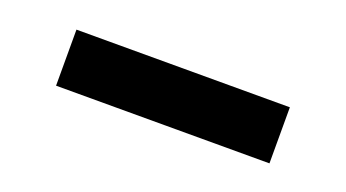

<svg xmlns="http://www.w3.org/2000/svg" viewBox="-27 -843 640 355"><g transform="rotate(20 293.0 -665.0)"><path d="M83 -609.4V-719.7H502.9V-609.4Z"/></g></svg>

Font: Cascadia Code SemiBold
Style: Regular
Weight: 600
Monospace: yes
Designer: Aaron Bell
Foundry: Saja Typeworks
Version: Version 2404.023; ttfautohint (v1.8.4)